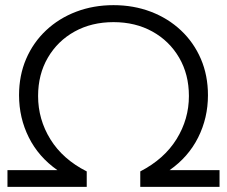

<svg xmlns="http://www.w3.org/2000/svg" viewBox="-20 -726 882 746"><path d="M9 0V-65H203Q130 -116 92 -192Q54 -268 54 -356Q54 -433 81.5 -497Q109 -561 159 -608Q209 -655 276 -680.5Q343 -706 421 -706Q499 -706 566 -680.5Q633 -655 683 -608Q733 -561 760.5 -497Q788 -433 788 -356Q788 -268 750 -192Q712 -116 639 -65H833V0H525V-60Q618 -108 666 -185.5Q714 -263 714 -353Q714 -437 676 -502Q638 -567 572 -603.5Q506 -640 421 -640Q336 -640 270 -603.5Q204 -567 166 -502Q128 -437 128 -353Q128 -262 176 -184.5Q224 -107 317 -60V0Z"/></svg>

Font: Montserrat
Style: Regular
Weight: 400
Designer: Julieta Ulanovsky
Foundry: Julieta Ulanovsky
Version: Version 9.000; ttfautohint (v1.8.4.7-5d5b)